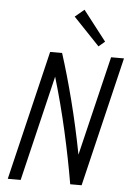

<svg xmlns="http://www.w3.org/2000/svg" viewBox="-61 -978 703 1023"><g transform="rotate(5 290.5 -466.5)"><path d="M20 0 186 -693H250Q286 -581 321 -444Q356 -307 384 -161L512 -693H581L415 0H354Q331 -135 298.5 -279Q266 -423 224 -564L89 0ZM440 -745 300 -892 349 -933 473 -773Z"/></g></svg>

Font: Ubuntu Sans Condensed
Style: Italic
Weight: 400
Width: 3
Italic angle: -13.5°
Designer: Dalton Maag Ltd
Foundry: Dalton Maag Ltd
Version: Version 1.006; ttfautohint (v1.8.4.7-5d5b)